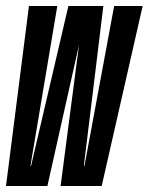

<svg xmlns="http://www.w3.org/2000/svg" viewBox="-33 -620 496 640"><path d="M-13 0 63.5 -600H158L68.5 -67H70.5L195 -600H311.5L246.5 -67H248.5L347.5 -600H442.5L306 0H169L230.5 -471L125 0Z"/></svg>

Font: Anybody UltraCondensed Medium
Style: Italic
Weight: 500
Width: 1
Italic angle: -10°
Designer: Tyler Finck
Foundry: Etcetera Type Company
Version: Version 1.010; ttfautohint (v1.8.3) -l 8 -r 50 -G 200 -x 14 